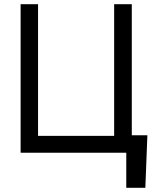

<svg xmlns="http://www.w3.org/2000/svg" viewBox="-20 -727 755 914"><path d="M671.9 167H581.1V0H78.1V-707H161.1V-80.1H523.4V-707H607.4V-83H681.6Z"/></svg>

Font: Pretendard JP
Style: Regular
Weight: 400
Designer: Base glyphs from Inter by Rasmus Andersson; Hangeul glyphs from Noto Sans CJK(Source Han Sans) by Jang Soo-young and Kan
Foundry: Kil Hyung-jin
Version: Version 1.309